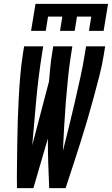

<svg xmlns="http://www.w3.org/2000/svg" viewBox="-20 -975 580 995"><path d="M141 -815 164 -955H540L517 -815H441L453 -889H379L367 -815H291L303 -889H229L217 -815ZM68 0Q67 -58 68 -116Q69 -174 69.5 -232Q70 -290 72 -348Q74 -406 77 -464.5Q80 -523 85 -581.5Q90 -640 99 -698L105 -735H204L198 -698Q179 -579 168 -460Q157 -341 147 -222L234 -553Q237 -589 240.5 -625.5Q244 -662 250 -698L256 -735H355L349 -698Q339 -635 332.5 -571.5Q326 -508 321 -445Q316 -382 312.5 -319Q309 -256 306 -193Q322 -256 337.5 -319Q353 -382 367.5 -445Q382 -508 396 -571.5Q410 -635 420 -698L426 -735H525L519 -698Q510 -640 495 -581.5Q480 -523 464 -464.5Q448 -406 431 -348Q414 -290 395.5 -232Q377 -174 358 -116Q339 -58 320 0H235Q232 -64 230 -128Q228 -192 228 -257L153 0Z"/></svg>

Font: Iosevka Curly Semibold
Style: Italic
Weight: 600
Italic angle: -9°
Monospace: yes
Designer: Belleve Invis
Foundry: Belleve Invis
Version: Version 22.1.2; ttfautohint (v1.8.4)